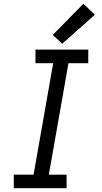

<svg xmlns="http://www.w3.org/2000/svg" viewBox="-20 -998 540 1018"><path d="M53 0V-72H158L262 -663H168V-735H448V-663H343L239 -72H333V0ZM310 -766 260 -813 422 -978 483 -920Z"/></svg>

Font: Iosevka SS08
Style: Italic
Weight: 400
Italic angle: -10°
Monospace: yes
Designer: Belleve Invis
Foundry: Belleve Invis
Version: 2.1.0; ttfautohint (v1.8.2)